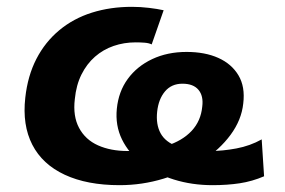

<svg xmlns="http://www.w3.org/2000/svg" viewBox="-20 -531 833 562"><path d="M330 11Q235 11 169.5 -19.5Q104 -50 74.5 -107.5Q45 -165 54 -245Q61 -309 86.5 -358.5Q112 -408 153.5 -442.5Q195 -477 249 -494Q303 -511 366 -511Q391 -511 416 -508Q441 -505 459 -501L424 -401Q416 -405 403.5 -406Q391 -407 377 -407Q343 -407 312.5 -396.5Q282 -386 258 -365Q234 -344 218.5 -313Q203 -282 199 -241Q193 -191 211.5 -156.5Q230 -122 267 -105.5Q304 -89 353 -89Q420 -89 467 -104Q514 -119 541 -148Q568 -177 572 -219Q576 -250 561 -268Q546 -286 514 -286Q482 -286 463 -263.5Q444 -241 440 -204Q436 -167 450 -141Q464 -115 500 -102Q536 -89 596 -89Q632 -89 672 -96.5Q712 -104 746 -123L753 -15Q718 0 681.5 5.5Q645 11 602 11Q542 11 489 -5.5Q436 -22 396.5 -52Q357 -82 337 -123Q317 -164 322 -213Q327 -263 354 -300Q381 -337 425.5 -358Q470 -379 526 -379Q580 -379 619 -361.5Q658 -344 678 -310.5Q698 -277 692 -228Q687 -180 655 -136.5Q623 -93 572 -60Q521 -27 458.5 -8Q396 11 330 11Z"/></svg>

Font: Nunito Sans 8pt ExtraBold
Style: Italic
Weight: 800
Italic angle: -9°
Version: Version 3.101;gftools[0.9.27]